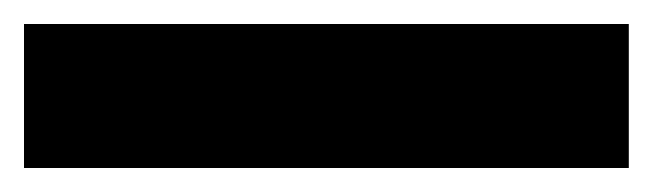

<svg xmlns="http://www.w3.org/2000/svg" viewBox="-23 -951 544 160"><path d="M501 -811H-3V-931H501Z"/></svg>

Font: Noto Sans Tamil UI SemiCondensed Black
Style: Regular
Weight: 900
Width: 4
Designer: Jelle Bosma - Monotype Design Team
Foundry: Monotype Imaging Inc.
Version: Version 2.004; ttfautohint (v1.8.4.7-5d5b)